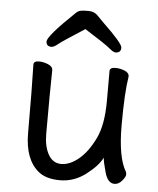

<svg xmlns="http://www.w3.org/2000/svg" viewBox="-53 -777 697 847"><g transform="rotate(5 295.0 -353.5)"><path d="M148 -4Q86 -55 86 -171Q86 -368 83 -474Q83 -490 107 -490Q126 -490 147 -481.5Q168 -473 168 -456Q166 -368 166 -175Q166 -119 186 -83.5Q206 -48 243 -48Q281 -48 320 -80Q359 -112 389.5 -174Q420 -236 420 -342V-475Q420 -491 445 -491Q465 -491 485.5 -483Q506 -475 506 -458Q494 -385 494 -241Q494 -99 531 -38Q533 -34 533 -26Q533 -16 518 1.5Q503 19 485 19Q455 19 442 -27.5Q429 -74 428 -92Q410 -55 358 -15.5Q306 24 244 24Q182 24 148 -4ZM439 -559Q429 -559 410.5 -575Q392 -591 298 -650Q201 -588 183.5 -573.5Q166 -559 156 -559Q132 -559 132 -581Q132 -605 247 -715Q259 -727 270.5 -729Q282 -731 305 -731Q329 -731 344 -716.5Q359 -702 374 -686Q463 -601 463 -582Q463 -559 439 -559Z"/></g></svg>

Font: LXGW WenKai Lite Medium
Style: Regular
Weight: 500
Designer: LXGW / Fontworks Inc.
Foundry: LXGW / Fontworks Inc.
Version: Version 1.511; March 25, 2025